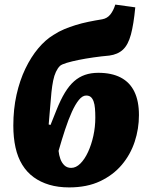

<svg xmlns="http://www.w3.org/2000/svg" viewBox="-20 -800 650 836"><path d="M281 16Q233 16 194.5 4.5Q156 -7 126.5 -28.5Q97 -50 77 -82.5Q57 -115 47.5 -158Q38 -201 38 -253Q38 -325 52 -387.5Q66 -450 90.5 -501Q115 -552 146.5 -589.5Q178 -627 213 -648Q236 -663 260 -673Q284 -683 310 -691Q336 -699 365 -705Q394 -711 425 -716Q447 -720 460.5 -737Q474 -754 482 -780L569 -768Q562 -694 550 -649.5Q538 -605 515.5 -584Q493 -563 456 -558Q422 -555 387 -550Q352 -545 322.5 -539Q293 -533 271 -526.5Q249 -520 241 -513Q231 -503 223.5 -487Q216 -471 211.5 -449Q207 -427 204 -398.5Q201 -370 198.5 -335Q196 -300 192 -258L200 -256L226 -321Q244 -366 262.5 -396.5Q281 -427 302.5 -446Q324 -465 350 -474Q376 -483 408 -483Q466 -483 505.5 -462.5Q545 -442 565 -401Q585 -360 585 -299Q585 -239 566.5 -183Q548 -127 510.5 -82.5Q473 -38 416 -11Q359 16 281 16ZM355 -384Q339 -384 323.5 -365Q308 -346 293 -313Q278 -280 263.5 -236Q249 -192 235 -143Q237 -124 243 -107.5Q249 -91 260.5 -80Q272 -69 290 -69Q311 -69 330 -88Q349 -107 363.5 -138.5Q378 -170 386.5 -208.5Q395 -247 395 -288Q395 -310 393.5 -328Q392 -346 387.5 -358.5Q383 -371 375.5 -377.5Q368 -384 355 -384Z"/></svg>

Font: Literata ExtraBold
Style: Italic
Weight: 800
Italic angle: -2°
Designer: Latin by Veronika Burian and Jose Scaglione. Greek by Irene Vlachou. Cyrillic by Vera Evstafieva
Foundry: TypeTogether
Version: Version 3.002